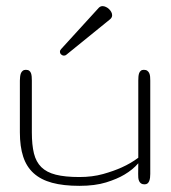

<svg xmlns="http://www.w3.org/2000/svg" viewBox="-20 -602 560 627"><path d="M431.6 -68.8Q413.6 -47.9 386.2 -31.7Q362.8 -17.6 326.4 -6.3Q290 4.9 239.3 4.9Q187 4.9 150.1 -5.1Q113.3 -15.1 89.8 -36.4Q66.4 -57.6 55.7 -90.6Q44.9 -123.5 44.9 -169.9V-338.9Q44.9 -345.2 45.7 -351.6Q46.4 -357.9 48.3 -362.8Q50.3 -367.7 54.2 -370.8Q58.1 -374 64.5 -374Q71.8 -374 75.7 -370.8Q79.6 -367.7 81.3 -362.8Q83 -357.9 83.5 -351.6Q84 -345.2 84 -338.9V-169.9Q84 -128.9 90.8 -101.1Q97.7 -73.2 115 -56.2Q132.3 -39.1 162.4 -31.5Q192.4 -23.9 239.3 -23.9Q281.7 -23.9 316.7 -33.7Q351.6 -43.5 377.4 -55.2Q407.7 -68.8 431.6 -86.9V-338.9Q431.6 -345.2 432.1 -351.6Q432.6 -357.9 434.3 -362.8Q436 -367.7 439.7 -370.8Q443.4 -374 449.7 -374Q457 -374 461.2 -370.8Q465.3 -367.7 467.5 -362.8Q469.7 -357.9 470.2 -351.6Q470.7 -345.2 470.7 -338.9V-34.2Q470.7 -27.8 470 -21.7Q469.2 -15.6 467.3 -10.7Q465.3 -5.9 461.7 -2.9Q458 0 452.1 0Q444.8 0 440.7 -2.9Q436.5 -5.9 434.3 -10.7Q432.1 -15.6 431.6 -21.7Q431.2 -27.8 431.2 -34.2ZM302.7 -576.7Q308.1 -582 314.9 -582Q320.3 -582 325.9 -579.3Q331.5 -576.7 335.9 -572.5Q340.3 -568.4 343.3 -563Q346.2 -557.6 346.2 -552.2Q346.2 -544.4 338.9 -538.6L196.3 -422.9Q193.4 -420.4 189 -420.4Q183.6 -420.4 179.7 -424.1Q175.8 -427.7 175.8 -433.1Q175.8 -438 179.7 -441.9Z"/></svg>

Font: Gruppo
Style: Regular
Weight: 400
Foundry: Vernon Adams
Version: Version 1.000